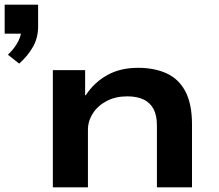

<svg xmlns="http://www.w3.org/2000/svg" viewBox="-66 -801 937 821"><path d="M16 -529 -32 -567Q-3 -595 11.5 -623.5Q26 -652 26 -679L49 -657H-46V-781H97V-688Q97 -640 75.5 -601.5Q54 -563 16 -529ZM160 0V-501H298V-394H301Q336 -448 392 -479.5Q448 -511 524 -511Q595 -511 647 -487Q699 -463 727 -409.5Q755 -356 755 -269V0H605V-264Q605 -308 590.5 -335Q576 -362 548 -375.5Q520 -389 478 -389Q428 -389 390 -369Q352 -349 331 -316Q310 -283 310 -246V0Z"/></svg>

Font: Nunito Sans 7pt Expanded
Style: Bold
Weight: 700
Width: 7
Designer: Vernon Adams
Foundry: Vernon Adams
Version: Version 3.101;gftools[0.9.27]